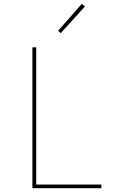

<svg xmlns="http://www.w3.org/2000/svg" viewBox="-20 -982 640 1002"><path d="M149 0V-735H169V-19H509V0ZM297 -809 283 -821 407 -962 423 -948Z"/></svg>

Font: Iosevka SS04 Thin Extended
Style: Regular
Weight: 100
Width: 7
Monospace: yes
Designer: Belleve Invis
Foundry: Belleve Invis
Version: Version 19.0.0; ttfautohint (v1.8.4)